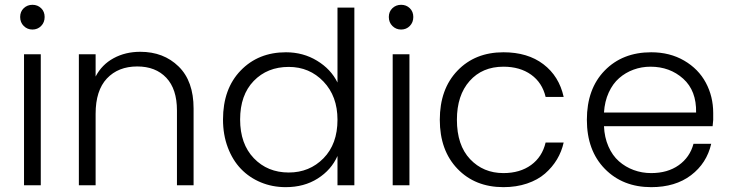

<svg xmlns="http://www.w3.org/2000/svg" viewBox="-20 -772 3039 800"><path d="M80.1 -545.9H149.9V0H80.1ZM78.9 -663.8Q64 -678.7 64 -701.2Q64 -723.6 78.9 -737.8Q93.8 -752 115.2 -752Q136.7 -752 151.4 -737.8Q166 -723.6 166 -701.2Q166 -678.7 151.4 -663.8Q136.7 -648.9 115.2 -648.9Q93.8 -648.9 78.9 -663.8Z M717.3 -312Q717.3 -400.9 672.9 -448Q628.4 -495.1 551.8 -495.1Q472.7 -495.1 425.5 -445.1Q378.4 -395 378.4 -297.9V0H308.6V-545.9H378.4V-453.1Q404.3 -502.9 453.4 -529.5Q502.4 -556.2 564.5 -556.2Q661.6 -556.2 724.1 -495.1Q786.6 -434.1 786.6 -319.8V0H717.3Z M909.2 -273.9Q909.2 -401.9 982.7 -478Q1056.2 -554.2 1171.4 -554.2Q1243.2 -554.2 1301 -519Q1358.9 -483.9 1386.2 -428.2V-740.2H1456.5V0H1386.2V-122.1Q1360.4 -64 1303.7 -28.1Q1247.1 7.8 1170.4 7.8Q1114.7 7.8 1066.7 -12.2Q1018.6 -32.2 983.9 -68.4Q949.2 -104.5 929.2 -157.5Q909.2 -210.4 909.2 -273.9ZM980.5 -273.9Q980.5 -172.4 1037.6 -112.8Q1094.7 -53.2 1183.1 -53.2Q1269.5 -53.2 1327.9 -112.5Q1386.2 -171.9 1386.2 -272.9Q1386.2 -371.1 1327.9 -432.1Q1269.5 -493.2 1183.1 -493.2Q1093.8 -493.2 1037.1 -434.6Q980.5 -376 980.5 -273.9Z M1616.2 -545.9H1686V0H1616.2ZM1615 -663.8Q1600.1 -678.7 1600.1 -701.2Q1600.1 -723.6 1615 -737.8Q1629.9 -752 1651.4 -752Q1672.9 -752 1687.5 -737.8Q1702.1 -723.6 1702.1 -701.2Q1702.1 -678.7 1687.5 -663.8Q1672.9 -648.9 1651.4 -648.9Q1629.9 -648.9 1615 -663.8Z M1812.5 -272.9Q1812.5 -400.9 1886 -477.5Q1959.5 -554.2 2077.6 -554.2Q2178.7 -554.2 2244.1 -504.4Q2309.6 -454.6 2328.6 -368.2H2253.4Q2239.3 -427.7 2192.9 -460.9Q2146.5 -494.1 2077.6 -494.1Q1989.7 -494.1 1936.8 -434.6Q1883.8 -375 1883.8 -272.9Q1883.8 -167 1938.7 -108.9Q1993.7 -50.8 2077.6 -50.8Q2146.5 -50.8 2192.9 -84.5Q2239.3 -118.2 2253.4 -178.2H2328.6Q2320.3 -140.6 2300.8 -107.9Q2281.2 -75.2 2251 -48.8Q2220.7 -22.5 2176 -7.3Q2131.3 7.8 2077.6 7.8Q1959.5 7.8 1886 -68.8Q1812.5 -145.5 1812.5 -272.9Z M2690.4 -494.1Q2653.3 -494.1 2619.9 -481.9Q2586.4 -469.7 2559.8 -446.5Q2533.2 -423.3 2516.4 -386.5Q2499.5 -349.6 2496.6 -303.2H2880.4Q2882.3 -394 2826.7 -444.1Q2771 -494.1 2690.4 -494.1ZM2425.3 -272.9Q2425.3 -401.9 2499.5 -478Q2573.7 -554.2 2693.4 -554.2Q2771 -554.2 2830.6 -519.5Q2890.1 -484.9 2920.9 -427.5Q2951.7 -370.1 2951.7 -300.8V-272Q2951.7 -268.1 2949.2 -246.1H2496.6Q2498.5 -199.7 2515.1 -161.9Q2531.7 -124 2558.8 -100.1Q2585.9 -76.2 2620.4 -63.5Q2654.8 -50.8 2693.4 -50.8Q2761.7 -50.8 2808.1 -83.7Q2854.5 -116.7 2869.6 -172.9H2943.4Q2924.8 -91.8 2859.4 -42Q2793.9 7.8 2693.4 7.8Q2574.7 7.8 2500 -68.6Q2425.3 -145 2425.3 -272.9Z"/></svg>

Font: PoppinsZ Light
Style: Regular
Weight: 300
Designer: Ninad Kale (Devanagari), Jonny Pinhorn (Latin)
Foundry: Indian Type Foundry
Version: Version 3.002;FEAKit 1.0